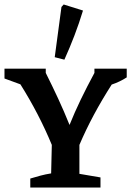

<svg xmlns="http://www.w3.org/2000/svg" viewBox="-24 -836 585 856"><path d="M111 0V-40Q134 -47 156.5 -53Q179 -59 204 -63L207 -190Q150 -328 67 -460L-4 -486V-530H180V-511Q209 -453 235 -397Q261 -341 286 -279Q309 -336 336 -392Q363 -448 397 -511V-530H541V-491Q510 -471 474 -459Q431 -392 395 -325Q359 -258 330 -190V-61L424 -45V0ZM263 -570 220 -581 250 -805 260 -816 346 -789Q329 -733 308 -678Q287 -623 263 -570Z"/></svg>

Font: Piazzolla SC SemiBold
Style: Regular
Weight: 600
Designer: Juan Pablo del Peral
Foundry: Huerta Tipografica
Version: Version 1.330